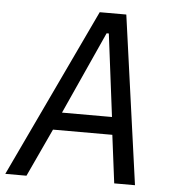

<svg xmlns="http://www.w3.org/2000/svg" viewBox="-60 -745 711 792"><g transform="rotate(5 295.5 -349.0)"><path d="M528.1 0 431.1 -698.2H321L-8.9 0H78.8L171.2 -198.9H416.9L442.1 0ZM202.1 -272 356.9 -614H366.1L409.1 -272Z"/></g></svg>

Font: Margiela Mono Italic Italic
Style: Regular
Weight: 400
Designer: Mike Abbink, Paul van der Laan, Pieter van Rosmalen
Foundry: Bold Monday
Version: Version 2.003 2021